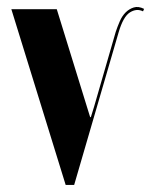

<svg xmlns="http://www.w3.org/2000/svg" viewBox="-20 -521 426 541"><path d="M383 -489 386 -496Q370 -504 357 -500Q344 -496 334 -486Q324 -476 317.5 -461Q311 -446 306 -431L245 -220L236 -191H234L225 -220L140 -495H12L165 0H189L314 -429Q327 -474 346 -486Q365 -498 383 -489Z"/></svg>

Font: Moniqa Black
Style: Regular
Weight: 900
Designer: Rajesh Rajput
Foundry: Rajesh Rajput
Version: Version 1.000